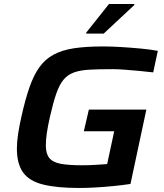

<svg xmlns="http://www.w3.org/2000/svg" viewBox="-20 -927 818 955"><path d="M374 8Q264 8 195 -9Q126 -26 95 -69Q64 -112 64 -188Q64 -220 70 -260.5Q76 -301 87 -349Q106 -434 127 -494Q148 -554 176.5 -593.5Q205 -633 247 -655.5Q289 -678 348.5 -687Q408 -696 492 -696Q534 -696 583 -693Q632 -690 680 -685.5Q728 -681 765 -674L742 -567Q708 -571 670 -574.5Q632 -578 598.5 -580.5Q565 -583 541 -583Q472 -583 425.5 -580.5Q379 -578 347.5 -566.5Q316 -555 295.5 -530Q275 -505 259.5 -460Q244 -415 228 -344Q218 -300 213 -265.5Q208 -231 208 -204Q208 -163 225 -141.5Q242 -120 281 -112.5Q320 -105 385 -105Q402 -105 425 -105.5Q448 -106 471.5 -108Q495 -110 513 -111L548 -274H397L422 -382H708L629 -12Q589 -6 543.5 -1.5Q498 3 454 5.5Q410 8 374 8ZM409 -760V-765L522 -907H648V-902L496 -760Z"/></svg>

Font: Saira Expanded SemiBold
Style: Italic
Weight: 600
Width: 7
Italic angle: -12°
Designer: Hector Gatti with collaboration of the Omnibus-Type team
Foundry: Omnibus-Type
Version: Version 1.101